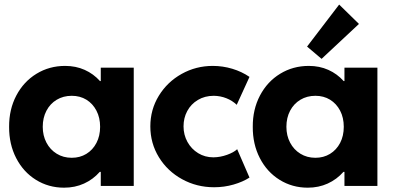

<svg xmlns="http://www.w3.org/2000/svg" viewBox="-20 -826 1747 853"><path d="M427.7 -62.5H423.3Q393.6 -28.8 353.3 -10.5Q313 7.8 264.6 7.8Q195.8 7.8 139.6 -27.1Q83.5 -62 51.8 -123.8Q20 -185.5 20.5 -262.7Q20 -339.8 52.5 -401.6Q85 -463.4 142.1 -498.3Q199.2 -533.2 269.5 -533.2Q316.9 -533.2 356.2 -515.6Q395.5 -498 424.3 -465.8H427.7V-525.4H574.2V0H427.7ZM424.8 -262.7Q424.8 -303.2 408.4 -334.5Q392.1 -365.7 363.8 -383.1Q335.4 -400.4 298.8 -400.4Q261.2 -400.4 231.9 -382.8Q202.6 -365.2 186.3 -334Q169.9 -302.7 169.9 -262.7Q169.9 -223.6 186.3 -192.4Q202.6 -161.1 231.9 -143.1Q261.2 -125 298.8 -125Q335 -125 363.5 -142.3Q392.1 -159.7 408.4 -190.9Q424.8 -222.2 424.8 -262.7Z M647.9 -264.6Q647.9 -338.9 685.5 -400.4Q723.1 -461.9 786.9 -497.6Q850.6 -533.2 925.3 -533.2Q969.7 -533.2 1012 -520.5Q1054.2 -507.8 1088.4 -484.4L1031.7 -360.4Q1011.7 -379.4 985.6 -389.6Q959.5 -399.9 930.2 -400.4Q889.6 -400.4 858.9 -381.8Q828.1 -363.3 811.8 -332.5Q795.4 -301.8 795.4 -264.6Q795.4 -227.1 812.7 -195.6Q830.1 -164.1 860.4 -145.5Q890.6 -127 928.2 -127Q959 -127.4 988.8 -138.2Q1018.6 -148.9 1033.7 -163.1L1088.4 -37.1Q1059.1 -18.1 1017.6 -6.1Q976.1 5.9 931.2 5.9Q854 5.9 789.1 -29.8Q724.1 -65.4 686 -127.4Q647.9 -189.5 647.9 -264.6Z M1510.3 -62.5H1505.9Q1476.1 -28.8 1435.8 -10.5Q1395.5 7.8 1347.2 7.8Q1278.3 7.8 1222.2 -27.1Q1166 -62 1134.3 -123.8Q1102.5 -185.5 1103 -262.7Q1102.5 -339.8 1135 -401.6Q1167.5 -463.4 1224.6 -498.3Q1281.7 -533.2 1352.1 -533.2Q1399.4 -533.2 1438.7 -515.6Q1478 -498 1506.8 -465.8H1510.3V-525.4H1656.7V0H1510.3ZM1507.3 -262.7Q1507.3 -303.2 1491 -334.5Q1474.6 -365.7 1446.3 -383.1Q1418 -400.4 1381.3 -400.4Q1343.8 -400.4 1314.5 -382.8Q1285.2 -365.2 1268.8 -334Q1252.4 -302.7 1252.4 -262.7Q1252.4 -223.6 1268.8 -192.4Q1285.2 -161.1 1314.5 -143.1Q1343.8 -125 1381.3 -125Q1417.5 -125 1446 -142.3Q1474.6 -159.7 1491 -190.9Q1507.3 -222.2 1507.3 -262.7ZM1344.2 -619.1 1486.8 -805.7 1574.7 -719.7 1408.7 -564.5Z"/></svg>

Font: Reddit Sans Chocolate ExtraBold
Style: Regular
Weight: 800
Designer: Stephen Hutchings
Foundry: Reddit
Version: Version 1.011